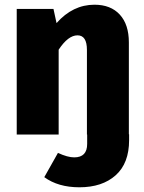

<svg xmlns="http://www.w3.org/2000/svg" viewBox="-20 -571 612 815"><path d="M527 -1H528V24Q528 122 471 173Q414 224 317 224Q227 224 168 181L226 78Q267 97 295 97Q350 97 350 40V0H349V-359Q349 -421 309 -421Q269 -421 229 -360V0H51V-533H207L220 -473Q289 -551 381 -551Q450 -551 488.5 -509Q527 -467 527 -391Z"/></svg>

Font: FiraGO ExtraBold
Style: Regular
Weight: 800
Designer: bBox Type
Foundry: bBox Type GmbH
Version: Version 1.001;PS 001.001;hotconv 1.0.88;makeotf.lib2.5.64775